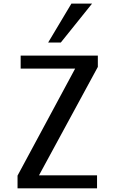

<svg xmlns="http://www.w3.org/2000/svg" viewBox="-20 -1033 640 1053"><path d="M76.2 0ZM193.8 -71.3H512.2V0H76.2V-69.8L392.1 -656.7H93.3V-728H516.6V-666ZM244.1 -799.8 371.6 -1013.2H484.9L313.5 -799.8Z"/></svg>

Font: Oxygen Mono
Style: Regular
Weight: 400
Designer: Vernon Adams
Foundry: Vernon Adams
Version: Version 0.201; ttfautohint (v0.8) -r 50 -G 200 -x